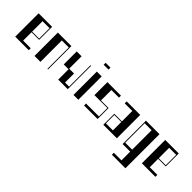

<svg xmlns="http://www.w3.org/2000/svg" viewBox="123 -1918 3312 3312"><g transform="rotate(45 1779.5 -261.5)"><path d="M70 -570H400V-253H214.5V-48H400V0H70ZM385 -268V-522H214.5V-268Z M540 -570H870V0H855V-522H684.5V0H540Z M1118.2 -253H1000V-570H1118.2V-268H1236.5V-48H1336V-570H1351V0H1118.2Z M1491 -570H1609.2V0H1491ZM1491 -784H1609.2V-736H1491Z M1749 -48H2064V-253H1749V-570H2079V-522H1893.5V-268H2079V0H1749Z M2219 -268H2404.5V-522H2219V-570H2549V0H2219ZM2404.5 -48V-253H2234V-48Z M2689 213H2874.5V0H2689V-570H3019V261H2689ZM2874.5 -48V-522H2705V-48Z M3159 -570H3489V-253H3303.5V-48H3489V0H3159ZM3474 -268V-522H3303.5V-268Z"/></g></svg>

Font: Facade Sud
Style: Regular
Weight: 100
Designer: Éléonore Fines
Foundry: Velvetyne Type Foundry
Version: Version 1.001;Glyphs 3.2 (3202)